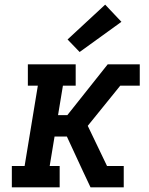

<svg xmlns="http://www.w3.org/2000/svg" viewBox="-20 -807 640 827"><path d="M31 0V-92H86L143 -438H100V-530H306V-438H251L230 -311H270L444 -530H582V-438H498L358 -265L441 -92H513V0H370L337 -70L268 -219H215L194 -92H237V0ZM323 -583 271 -637 433 -787 503 -713Z"/></svg>

Font: Iosevka Curly Slab SmBdExObl
Style: Regular
Weight: 600
Width: 7
Italic angle: -9°
Monospace: yes
Designer: Belleve Invis
Foundry: Belleve Invis
Version: Version 11.1.0; ttfautohint (v1.8.3)